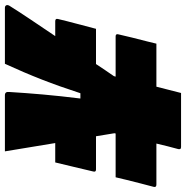

<svg xmlns="http://www.w3.org/2000/svg" viewBox="-36 -732 740 763"><g transform="rotate(-90 333.5 -350.0)"><path d="M413 -267 411 -260H571Q582 -260 579 -249Q574 -226 566 -194Q558 -162 551 -135Q544 -108 542 -98H371Q365 -74 358.5 -49Q352 -24 346 0H131Q125 0 123.5 -3.5Q122 -7 123 -11Q129 -33 134.5 -54.5Q140 -76 145 -98H-18Q-30 -98 -27 -109Q-21 -132 -13.5 -160.5Q-6 -189 0.5 -216Q7 -243 11 -260H185L186 -265Q183 -283 180 -301.5Q177 -320 174 -338H42Q31 -338 34 -349Q42 -384 52 -425Q62 -466 70 -500H147Q139 -550 130.5 -600Q122 -650 114 -700H337Q352 -700 350 -683Q346 -617 340 -549Q334 -481 324 -400H345Q372 -483 399.5 -553.5Q427 -624 462 -700H684Q692 -700 694.5 -694.5Q697 -689 692 -681Q670 -646 639 -599.5Q608 -553 572 -500H631Q643 -500 640 -489Q632 -455 621 -414Q610 -373 601 -338H461Q449 -320 437 -302Q425 -284 413 -267Z"/></g></svg>

Font: Recursive Mn Lnr St XBk
Style: Italic
Weight: 1000
Italic angle: -15°
Monospace: yes
Version: Version 1.079;hotconv 1.0.112;makeotfexe 2.5.65598; ttfautoh